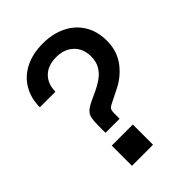

<svg xmlns="http://www.w3.org/2000/svg" viewBox="-207 -813 914 914"><g transform="rotate(-45 250.0 -356.0)"><path d="M158 -200V-249Q158 -280 162 -298.5Q166 -317 179.5 -329.5Q193 -342 221 -355L262 -374Q288 -386 312 -402.5Q336 -419 351.5 -444Q367 -469 367 -506Q367 -558 334 -589.5Q301 -621 247 -621Q191 -621 159.5 -590Q128 -559 128 -507H23Q23 -567 50 -613.5Q77 -660 127.5 -686Q178 -712 248 -712Q314 -712 365 -687Q416 -662 444.5 -615.5Q473 -569 473 -505Q473 -436 435.5 -386Q398 -336 339 -308L283 -280Q265 -272 259 -264Q253 -256 253 -237V-200ZM136 0V-136H278V0Z"/></g></svg>

Font: HostGroteskMedium
Style: Regular
Weight: 500
Designer: Doukan Karapınar based on Poppins by Indian Type Foundry, Jonny Pinhorn
Foundry: Element Type
Version: Version 1.001; ttfautohint (v1.8.4.7-5d5b)